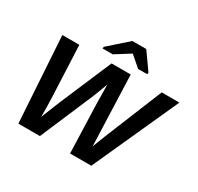

<svg xmlns="http://www.w3.org/2000/svg" viewBox="-183 -1117 1382 1338"><g transform="rotate(30 507.5 -448.0)"><path d="M472.7 -428.2 290 0H116.7L73.2 -688H210L227.5 -290Q229.5 -249 230.2 -206.8Q231 -164.6 231 -121.1Q247.1 -161.6 263.4 -201.7Q279.8 -241.7 295.9 -281.7L469.2 -688H623.5L638.7 -269.5Q640.1 -232.4 641.4 -195.3Q642.6 -158.2 644 -121.1Q650.9 -139.2 660.4 -164.1Q669.9 -189 682.6 -221.2L873 -688H1015.1L703.6 0H532.7L519.5 -396.5Q519 -433.6 518.6 -470.7Q518.1 -507.8 517.1 -544.9Q502.4 -505.9 491.5 -476.8Q480.5 -447.8 472.7 -428.2ZM562 -820.8 444.8 -747.1H362.3L364.7 -761.2L516.6 -896H628.4L724.1 -761.2L721.7 -747.1H648.9L564 -820.8Z"/></g></svg>

Font: Arimo
Style: Bold Italic
Weight: 700
Italic angle: -12°
Designer: Steve Matteson
Foundry: Monotype Imaging Inc.
Version: Version 1.33